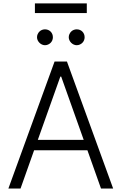

<svg xmlns="http://www.w3.org/2000/svg" viewBox="-20 -1080 696 1100"><path d="M292.6 -727.3H363.6L628.2 0H558.6L480.8 -219.1H175.4L97.7 0H28.1ZM196.7 -278.8H459.5L330.6 -641H325.6ZM180 -1005.3V-1060.4H477.3V-1005.3ZM419.4 -911.9Q429 -911.9 437.3 -908.6Q445.7 -905.2 451.9 -899Q458.1 -892.8 461.5 -884.4Q464.8 -876.1 464.8 -866.5Q464.8 -857.6 461.5 -849.3Q458.1 -840.9 451.9 -834.7Q445.7 -828.5 437.3 -824.8Q429 -821 419.4 -821Q410.5 -821 402.3 -824.8Q394.2 -828.5 387.8 -834.9Q381.4 -841.3 377.7 -849.4Q373.9 -857.6 373.9 -866.5Q373.9 -876.1 377.7 -884.4Q381.4 -892.8 387.6 -899Q393.8 -905.2 402.2 -908.6Q410.5 -911.9 419.4 -911.9ZM192.1 -866.5Q192.1 -876.1 195.8 -884.4Q199.6 -892.8 205.8 -899Q212 -905.2 220.3 -908.6Q228.7 -911.9 237.6 -911.9Q247.2 -911.9 255.5 -908.6Q263.8 -905.2 270.1 -899Q276.3 -892.8 279.7 -884.4Q283 -876.1 283 -866.5Q283 -857.6 279.7 -849.3Q276.3 -840.9 270.1 -834.7Q263.8 -828.5 255.5 -824.8Q247.2 -821 237.6 -821Q228.7 -821 220.5 -824.8Q212.4 -828.5 206 -834.9Q199.6 -841.3 195.8 -849.4Q192.1 -857.6 192.1 -866.5Z"/></svg>

Font: Inter P Light
Style: Regular
Weight: 300
Designer: Rasmus Andersson
Foundry: rsms
Version: Version 3.018;git-588b23468